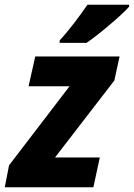

<svg xmlns="http://www.w3.org/2000/svg" viewBox="-48 -786 562 806"><path d="M203 -617 202 -606H315C362 -637 464 -723 494 -758V-766H319C286 -718 242 -659 203 -617ZM-28 0H344L371 -125H183L432 -448L454 -549H100L72 -424H244L-10 -92Z"/></svg>

Font: Noto Sans SemiCondensed ExtraBold
Style: Italic
Weight: 800
Width: 4
Italic angle: -12°
Designer: Monotype Design Team
Foundry: Monotype Imaging Inc.
Version: Version 2.013